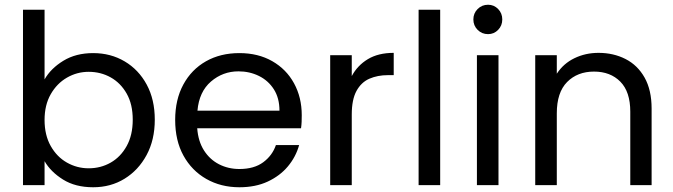

<svg xmlns="http://www.w3.org/2000/svg" viewBox="-20 -781 2841 810"><path d="M168 -446Q194 -492 247 -524.5Q300 -557 373 -557Q447 -557 506 -522Q565 -487 599 -424Q633 -361 633 -276Q633 -191 598.5 -127Q564 -63 505.5 -27Q447 9 373 9Q298 9 246 -23.5Q194 -56 168 -101V0H77V-740H168ZM540 -276Q540 -341 514.5 -386Q489 -431 447 -454.5Q405 -478 354 -478Q305 -478 262.5 -453.5Q220 -429 194 -383.5Q168 -338 168 -275Q168 -211 194 -165Q220 -119 262.5 -95Q305 -71 354 -71Q405 -71 447 -95Q489 -119 514.5 -165Q540 -211 540 -276Z M1242 -169Q1228 -119 1194.5 -79Q1161 -39 1109.5 -15Q1058 9 990 9Q912 9 850.5 -26Q789 -61 754 -124.5Q719 -188 719 -275Q719 -361 753.5 -424.5Q788 -488 849 -522.5Q910 -557 990 -557Q1069 -557 1128.5 -523Q1188 -489 1220.5 -429.5Q1253 -370 1253 -295Q1253 -280 1252.5 -267Q1252 -254 1250 -240H812Q816 -185 840.5 -146.5Q865 -108 904 -88Q943 -68 990 -68Q1052 -68 1090.5 -96.5Q1129 -125 1144 -169ZM986 -480Q920 -480 870 -437Q820 -394 813 -314H1159Q1159 -367 1135.5 -404Q1112 -441 1072.5 -460.5Q1033 -480 986 -480Z M1373 -548H1464V-460Q1488 -505 1532 -531.5Q1576 -558 1641 -558V-464H1617Q1573 -464 1538.5 -449Q1504 -434 1484 -397.5Q1464 -361 1464 -298V0H1373Z M1746 -740H1837V0H1746Z M2039 -637Q2013 -637 1995 -655Q1977 -673 1977 -699Q1977 -725 1995 -743Q2013 -761 2039 -761Q2064 -761 2081.5 -743Q2099 -725 2099 -699Q2099 -673 2081.5 -655Q2064 -637 2039 -637ZM1992 -548H2083V0H1992Z M2238 -548H2329V-470Q2357 -513 2403.5 -535.5Q2450 -558 2505 -558Q2568 -558 2619 -532Q2670 -506 2699.5 -453.5Q2729 -401 2729 -323V0H2639V-310Q2639 -394 2597 -436.5Q2555 -479 2486 -479Q2416 -479 2372.5 -435Q2329 -391 2329 -303V0H2238Z"/></svg>

Font: Poppins
Style: Regular
Weight: 400
Designer: Ninad Kale (Devanagari), Jonny Pinhorn (Latin)
Version: Version 5.002